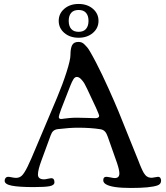

<svg xmlns="http://www.w3.org/2000/svg" viewBox="-20 -934 834 966"><path d="M303.7 -768.3Q275.4 -792.5 275.4 -829.1Q275.4 -865.7 303.7 -889.9Q332 -914.1 375.5 -914.1Q418.9 -914.1 447.3 -889.9Q475.6 -865.7 475.6 -829.1Q475.6 -792.5 447.3 -768.3Q418.9 -744.1 375.5 -744.1Q332 -744.1 303.7 -768.3ZM338.1 -869.4Q325.7 -855 325.7 -829.1Q325.7 -803.2 338.1 -788.6Q350.6 -773.9 375.5 -773.9Q400.4 -773.9 412.8 -788.6Q425.3 -803.2 425.3 -829.1Q425.3 -855 412.8 -869.4Q400.4 -883.8 375.5 -883.8Q350.6 -883.8 338.1 -869.4ZM234.9 -252.9 188.5 -126.5Q170.9 -79.1 170.9 -55.7Q170.9 -31.7 202.1 -31.7Q208.5 -31.7 220.9 -34.7Q233.4 -37.6 237.8 -37.6Q253.9 -37.6 253.9 -17.1Q253.9 -2 230 2.7Q206.1 7.3 149.9 7.3Q75.2 7.3 39.3 0.2Q3.4 -6.8 3.4 -24.4Q3.4 -33.2 8.3 -38.8Q13.2 -44.4 22 -44.4Q27.3 -44.4 39.8 -41.7Q52.2 -39.1 61 -39.1Q78.1 -39.1 90.1 -50.5Q102.1 -62 118.2 -94.5Q134.3 -127 165 -201.2L267.1 -442.9Q295.4 -510.3 314.9 -571.5Q334.5 -632.8 334.5 -657.7Q334.5 -690.9 343 -707Q351.6 -723.1 374.5 -723.1Q382.8 -723.1 390.4 -720.5Q397.9 -717.8 405.8 -709.7Q413.6 -701.7 418.9 -695.6Q424.3 -689.5 433.6 -673.6Q442.9 -657.7 447.5 -648.9Q452.1 -640.1 463.9 -618.2Q493.7 -560.5 525.1 -490.7Q556.6 -420.9 576.2 -373.5Q595.7 -326.2 628.9 -242.7Q662.1 -159.2 676.8 -124Q678.7 -118.7 683.3 -107.2Q688 -95.7 690.2 -90.8Q692.4 -85.9 696.3 -77.4Q700.2 -68.8 702.9 -64.7Q705.6 -60.5 709.7 -55.2Q713.9 -49.8 718 -46.9Q722.2 -43.9 727.1 -42Q738.3 -39.1 744.6 -39.6Q751 -40 760.7 -42.2Q770.5 -44.4 774.9 -44.4Q782.7 -44.4 786.6 -38.8Q790.5 -33.2 790.5 -25.4Q790.5 -7.3 772 -1Q735.4 11.7 638.7 11.7Q543.5 11.7 513.2 -6.8Q499.5 -14.6 499.5 -27.3Q499.5 -44.4 514.6 -44.4Q521 -44.4 535.9 -41.3Q550.8 -38.1 557.6 -38.1Q580.6 -38.1 580.6 -61.5Q580.6 -78.6 568.8 -113.8L522.5 -245.1Q516.6 -262.7 508.3 -272Q500 -281.2 485.8 -283.7Q437 -291.5 372.1 -291.5Q330.1 -291.5 270 -284.2Q256.3 -282.2 248.3 -275.1Q240.2 -268.1 234.9 -252.9ZM366.2 -341.8Q389.6 -341.8 420.9 -340.6Q452.1 -339.4 459 -339.4Q479 -339.4 479 -352.1Q479 -356 462.9 -392.1L418 -487.8Q409.7 -504.9 404.5 -514.2Q399.4 -523.4 388.4 -535.2Q377.4 -546.9 366.7 -546.9Q356.9 -546.9 349.9 -536.1Q342.8 -525.4 333.5 -502L288.1 -385.7Q275.9 -352.5 275.9 -346.2Q275.9 -341.3 278.1 -338.9Q280.3 -336.4 282.7 -335.9Q285.2 -335.4 290 -335.4Q292 -335.4 302.7 -337.2Q313.5 -338.9 330.8 -340.3Q348.1 -341.8 366.2 -341.8Z"/></svg>

Font: Cooper*
Style: Regular
Weight: 400
Designer: Owen Earl
Foundry: indestructible type*
Version: Version 0.001